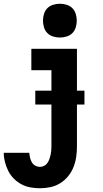

<svg xmlns="http://www.w3.org/2000/svg" viewBox="-29 -780 549 1023"><path d="M184 223Q159 223 133.5 218.5Q108 214 85.5 202Q63 190 45 172Q27 154 15.5 131.5Q4 109 -2.5 84Q-9 59 -9 34H127Q128 47 131 60Q134 73 140.5 84.5Q147 96 159 102.5Q171 109 184 109Q196 109 206.5 103.5Q217 98 223.5 88.5Q230 79 234 68Q238 57 240.5 46Q243 35 244 23.5Q245 12 245 0V-406H138V-520H381V0Q381 28 377 56Q373 84 362.5 110.5Q352 137 334 159Q316 181 292 196Q268 211 240 217Q212 223 184 223ZM290 -580Q272 -580 254 -585.5Q236 -591 223.5 -603.5Q211 -616 205.5 -634Q200 -652 200 -670Q200 -688 205.5 -706Q211 -724 223.5 -736.5Q236 -749 254 -754.5Q272 -760 290 -760Q308 -760 326 -754.5Q344 -749 356.5 -736.5Q369 -724 374.5 -706Q380 -688 380 -670Q380 -652 374.5 -634Q369 -616 356.5 -603.5Q344 -591 326 -585.5Q308 -580 290 -580ZM159 -223V-297H421V-223Z"/></svg>

Font: Iosevka Curly Heavy
Style: Regular
Weight: 900
Monospace: yes
Designer: Belleve Invis
Foundry: Belleve Invis
Version: Version 22.1.2; ttfautohint (v1.8.4)